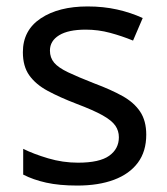

<svg xmlns="http://www.w3.org/2000/svg" viewBox="-20 -566 519 596"><path d="M434 -148Q434 -96 408 -61Q382 -26 334 -8Q286 10 220 10Q164 10 123.5 1Q83 -8 52 -24V-104Q84 -88 129.5 -74.5Q175 -61 222 -61Q289 -61 319 -82.5Q349 -104 349 -140Q349 -160 338 -176Q327 -192 298.5 -208Q270 -224 217 -244Q165 -264 128 -284Q91 -304 71 -332Q51 -360 51 -404Q51 -472 106.5 -509Q162 -546 252 -546Q301 -546 343.5 -536.5Q386 -527 423 -510L393 -440Q359 -454 322 -464Q285 -474 246 -474Q192 -474 163.5 -456.5Q135 -439 135 -409Q135 -387 148 -371.5Q161 -356 191.5 -341.5Q222 -327 273 -307Q324 -288 360 -268Q396 -248 415 -219.5Q434 -191 434 -148Z"/></svg>

Font: lkorean15
Style: Book
Weight: 400
Designer: Jelle Bosma - Monotype Design Team
Foundry: Monotype Imaging Inc.
Version: Version 2.003